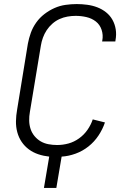

<svg xmlns="http://www.w3.org/2000/svg" viewBox="-20 -763 640 944"><path d="M196 161 222 7Q194 4 168.5 -4.5Q143 -13 122 -28.5Q101 -44 86.5 -65.5Q72 -87 65 -113Q58 -139 58.5 -167Q59 -195 64 -223L117 -548Q122 -575 131.5 -601.5Q141 -628 158 -652Q175 -676 198.5 -694Q222 -712 248 -723.5Q274 -735 302 -739Q330 -743 357 -743Q383 -743 409 -739.5Q435 -736 458.5 -727Q482 -718 501.5 -702.5Q521 -687 533 -665.5Q545 -644 549 -618.5Q553 -593 548 -566L547 -559H482L483 -564Q488 -591 479.5 -616.5Q471 -642 451 -657.5Q431 -673 405 -679Q379 -685 352 -685Q332 -685 312 -681.5Q292 -678 273 -669.5Q254 -661 237.5 -646.5Q221 -632 209.5 -614.5Q198 -597 191 -577.5Q184 -558 181 -539L127 -213Q123 -191 123.5 -169.5Q124 -148 130.5 -128.5Q137 -109 150 -93.5Q163 -78 180 -68Q197 -58 218 -54Q239 -50 261 -50Q289 -50 316.5 -57.5Q344 -65 368.5 -82.5Q393 -100 410 -124.5Q427 -149 436 -176L496 -161Q485 -128 464.5 -97Q444 -66 415 -43Q386 -20 351.5 -7.5Q317 5 283 7L257 161Z"/></svg>

Font: Iosevka Light Extended
Style: Italic
Weight: 300
Width: 7
Italic angle: -9°
Monospace: yes
Designer: Belleve Invis
Foundry: Belleve Invis
Version: Version 32.5.0; ttfautohint (v1.8.4)